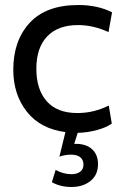

<svg xmlns="http://www.w3.org/2000/svg" viewBox="-20 -520 494 766"><path d="M290 10 276 54H284Q324 54 347.5 75.5Q371 97 371 135Q371 178 341 202Q311 226 265 226Q221 226 187 207L202 158Q233 175 265 175Q287 175 300 165Q313 155 313 137Q313 118 300.5 107.5Q288 97 263 97Q240 97 217 105L241 7Q141 -6 87 -74.5Q33 -143 33 -242Q33 -358 98.5 -429Q164 -500 293 -500Q369 -500 427 -471L413 -392Q352 -420 291 -420Q211 -420 168 -374.5Q125 -329 125 -246Q125 -163 166.5 -116Q208 -69 289 -69Q354 -69 414 -99L426 -27Q406 -12 368 -1.5Q330 9 290 10Z"/></svg>

Font: Cabin
Style: Regular
Weight: 400
Designer: Pablo Impallari
Foundry: Pablo Impallari. http://www.impallari.com Igino Marini. http://www.ikern.com
Version: Version 2.001